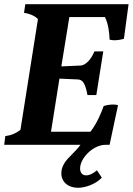

<svg xmlns="http://www.w3.org/2000/svg" viewBox="-25 -687 630 911"><path d="M473 -606C490 -572 494 -528 495 -499C502 -497 510 -496 517 -496C536 -496 549 -499 563 -503L585 -667H95L89 -626C117 -622 144 -610 155 -596L72 -71C51 -55 33 -46 0 -41L-5 0H357C346 15 331 31 315 47C286 75 266 101 266 135C266 177 299 204 345 204C380 204 429 187 458 156L435 121C421 133 402 145 384 145C367 145 355 134 355 112C355 89 369 62 391 40C414 17 445 0 477 0H495L535 -188C528 -190 520 -191 513 -191C494 -191 481 -188 467 -184C456 -153 435 -101 404 -62H217L257 -314L345 -310C368 -309 380 -290 390 -236H432L465 -443H423C407 -404 381 -377 357 -376L266 -372L304 -606Z"/></svg>

Font: Caladea
Style: Bold Italic
Weight: 700
Italic angle: -9°
Designer: Carolina Giovagnoli and Andres Torresi
Foundry: Carolina Giovagnoli & Andres Torresi
Version: Version 1.001;hotconv 1.0.109;makeotfexe 2.5.65596